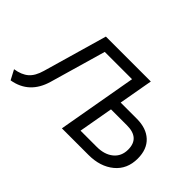

<svg xmlns="http://www.w3.org/2000/svg" viewBox="-90 -762 1023 1023"><g transform="rotate(45 421.5 -250.0)"><path d="M40.5 12.5 11.5 -42.5Q60 -50 88 -74Q116 -98 130.5 -149.5L234.5 -511.5H573L482.5 0H414.5L494.5 -449.5H288L197 -133.5Q161 -8 40.5 12.5ZM414.5 0 504.5 -511H573L538.5 -318.5H660.5Q732.5 -318.5 773.5 -280.2Q814.5 -242 814.5 -172Q814.5 -92 758.8 -46Q703 0 615 0ZM493.5 -61.5H615.5Q674 -61.5 709.2 -90.5Q744.5 -119.5 744.5 -169.5Q744.5 -256.5 648.5 -256.5H528Z"/></g></svg>

Font: Overpass Light
Style: Italic
Weight: 300
Italic angle: -10°
Designer: Delve Withrington, Dave Bailey, Thomas Jockin
Foundry: Delve Fonts LLC
Version: Version 4.000; ttfautohint (v1.8.3)